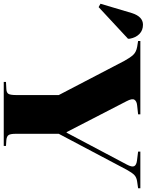

<svg xmlns="http://www.w3.org/2000/svg" viewBox="-116 -885 784 1026"><g transform="rotate(90 276.0 -372.0)"><path d="M201 0V-12L240 -14Q259 -15 265 -26Q271 -37 271 -69V-294L88 -645Q71 -676 56 -692Q41 -708 13 -713L-18 -718V-730H374V-718L328 -713Q304 -711 296 -698.5Q288 -686 304 -656L469 -336H472L642 -657Q657 -685 651 -697Q645 -709 621 -712L573 -718V-730H769V-718L734 -713Q711 -710 698.5 -698Q686 -686 670 -657L478 -294V-65Q478 -35 485 -25.5Q492 -16 511 -14L543 -12V0ZM-199 -507 -217 -517 -167 -685Q-148 -744 -105 -744Q-75 -744 -55.5 -725Q-36 -706 -30 -673V-664Z"/></g></svg>

Font: Literata 72pt ExtraBold
Style: Regular
Weight: 800
Designer: Latin by Veronika Burian and Jose Scaglione. Greek by Irene Vlachou. Cyrillic by Vera Evstafieva.
Foundry: TypeTogether
Version: Version 3.002